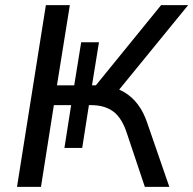

<svg xmlns="http://www.w3.org/2000/svg" viewBox="-20 -725 750 745"><path d="M46 0 158 -705H251L201 -394H268L295 -561H364L337 -394H352L605 -705H710L430 -362L390 -391Q430 -386 461 -368Q492 -350 515 -319.5Q538 -289 552 -246L637 0H542L473 -206Q454 -266 420.5 -291.5Q387 -317 334 -317H304L327 -330L299 -151H230L256 -317H189L139 0Z"/></svg>

Font: Nunito Sans 12pt Medium
Style: Italic
Weight: 500
Italic angle: -9°
Designer: Vernon Adams
Foundry: Vernon Adams
Version: Version 3.101;gftools[0.9.27]